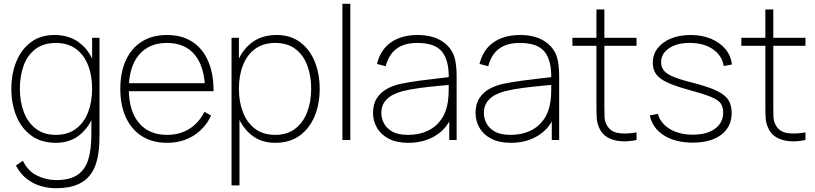

<svg xmlns="http://www.w3.org/2000/svg" viewBox="-20 -740 4308 1015"><path d="M276 255Q237 255 197.5 244Q158 233 123.2 206.8Q88.5 180.5 64 135L101 110Q128 165.5 177 188.8Q226 212 276 212Q348.5 212 389.2 184.8Q430 157.5 446.5 103.8Q463 50 463 -30V-168H467V-540H506V-30Q506 -5.5 505 17.5Q504 40.5 501 63Q493 128.5 466.2 171Q439.5 213.5 392.5 234.2Q345.5 255 276 255ZM275 15Q198.5 15 146.2 -22.8Q94 -60.5 67 -125.2Q40 -190 40 -271Q40 -350.5 66.5 -415Q93 -479.5 143.8 -517.2Q194.5 -555 267 -555Q342.5 -555 394.2 -518.2Q446 -481.5 472.5 -417.2Q499 -353 499 -271Q499 -190.5 472.8 -125.8Q446.5 -61 396.5 -23Q346.5 15 275 15ZM275 -27Q338.5 -27 381.2 -59Q424 -91 445.5 -146.2Q467 -201.5 467 -271Q467 -341.5 445.2 -396.2Q423.5 -451 380.8 -482Q338 -513 275 -513Q210.5 -513 168.2 -481.2Q126 -449.5 105.5 -394.8Q85 -340 85 -271Q85 -201.5 106.5 -146.2Q128 -91 170.2 -59Q212.5 -27 275 -27Z M863 15Q786.5 15 731.2 -19.5Q676 -54 646 -118Q616 -182 616 -270Q616 -358.5 645.8 -422.5Q675.5 -486.5 730.8 -520.8Q786 -555 863 -555Q940.5 -555 995.5 -520Q1050.5 -485 1079.8 -418.5Q1109 -352 1109 -258H1064V-272Q1061 -388.5 1009.2 -450.8Q957.5 -513 863 -513Q767 -513 714 -449.2Q661 -385.5 661 -270Q661 -154.5 714 -90.8Q767 -27 863 -27Q930 -27 980.5 -58.5Q1031 -90 1061 -149L1096 -129Q1063 -60 1002.5 -22.5Q942 15 863 15ZM1083 -258H643V-300H1083Z M1435 15Q1363.5 15 1313.5 -23Q1263.5 -61 1237.2 -125.8Q1211 -190.5 1211 -271Q1211 -353 1237.5 -417.2Q1264 -481.5 1315.8 -518.2Q1367.5 -555 1443 -555Q1515.5 -555 1566.2 -517.2Q1617 -479.5 1643.5 -415Q1670 -350.5 1670 -271Q1670 -190 1643 -125.2Q1616 -60.5 1563.8 -22.8Q1511.5 15 1435 15ZM1246 240H1204V-540H1243V-115H1246ZM1435 -27Q1497.5 -27 1539.8 -59Q1582 -91 1603.5 -146.2Q1625 -201.5 1625 -271Q1625 -340 1604.2 -394.8Q1583.5 -449.5 1541.5 -481.2Q1499.5 -513 1435 -513Q1372 -513 1329.2 -482Q1286.5 -451 1264.8 -396.2Q1243 -341.5 1243 -271Q1243 -201.5 1264.5 -146.2Q1286 -91 1328.8 -59Q1371.5 -27 1435 -27Z M1832 0H1790V-720H1832Z M2139 15Q2076 15 2034.5 -7Q1993 -29 1972.5 -65Q1952 -101 1952 -143Q1952 -190.5 1972.8 -221.8Q1993.5 -253 2027 -271Q2060.5 -289 2099 -297Q2146 -306.5 2199.8 -313.8Q2253.5 -321 2299 -326Q2344.5 -331 2367 -334L2352 -324Q2354.5 -419.5 2317.2 -466.2Q2280 -513 2186 -513Q2118 -513 2076.8 -482.8Q2035.5 -452.5 2019 -390L1973 -402Q1991 -477 2046.8 -516Q2102.5 -555 2188 -555Q2263 -555 2313 -524.5Q2363 -494 2381 -442Q2388 -422 2391 -393.5Q2394 -365 2394 -338V0H2355V-148L2375 -147Q2353.5 -70 2289.5 -27.5Q2225.5 15 2139 15ZM2137 -27Q2195.5 -27 2240.2 -48Q2285 -69 2312.8 -108.8Q2340.5 -148.5 2348 -204Q2352 -232 2352 -264Q2352 -296 2352 -310L2374 -293Q2347.5 -290.5 2300.8 -286.2Q2254 -282 2202 -275.2Q2150 -268.5 2108 -258Q2083.5 -252 2057.5 -239Q2031.5 -226 2013.8 -202.5Q1996 -179 1996 -142Q1996 -116 2009 -89.5Q2022 -63 2052.8 -45Q2083.5 -27 2137 -27Z M2681 15Q2618 15 2576.5 -7Q2535 -29 2514.5 -65Q2494 -101 2494 -143Q2494 -190.5 2514.8 -221.8Q2535.5 -253 2569 -271Q2602.5 -289 2641 -297Q2688 -306.5 2741.8 -313.8Q2795.5 -321 2841 -326Q2886.5 -331 2909 -334L2894 -324Q2896.5 -419.5 2859.2 -466.2Q2822 -513 2728 -513Q2660 -513 2618.8 -482.8Q2577.5 -452.5 2561 -390L2515 -402Q2533 -477 2588.8 -516Q2644.5 -555 2730 -555Q2805 -555 2855 -524.5Q2905 -494 2923 -442Q2930 -422 2933 -393.5Q2936 -365 2936 -338V0H2897V-148L2917 -147Q2895.5 -70 2831.5 -27.5Q2767.5 15 2681 15ZM2679 -27Q2737.5 -27 2782.2 -48Q2827 -69 2854.8 -108.8Q2882.5 -148.5 2890 -204Q2894 -232 2894 -264Q2894 -296 2894 -310L2916 -293Q2889.5 -290.5 2842.8 -286.2Q2796 -282 2744 -275.2Q2692 -268.5 2650 -258Q2625.5 -252 2599.5 -239Q2573.5 -226 2555.8 -202.5Q2538 -179 2538 -142Q2538 -116 2551 -89.5Q2564 -63 2594.8 -45Q2625.5 -27 2679 -27Z M3345 -40V0Q3304.5 9 3265 6.8Q3225.5 4.5 3194.5 -12.2Q3163.5 -29 3148 -63Q3136 -89.5 3134.5 -116.8Q3133 -144 3133 -179V-690H3175V-179Q3175 -144 3175.8 -122.5Q3176.5 -101 3186 -82Q3204 -46 3243 -37.8Q3282 -29.5 3345 -40ZM3345 -498H3006V-540H3345Z M3642 14Q3550.5 14 3490 -24.2Q3429.5 -62.5 3415 -130L3458 -138Q3471.5 -88 3521.2 -58Q3571 -28 3643 -28Q3716.5 -28 3759.8 -59.5Q3803 -91 3803 -145Q3803 -174.5 3790 -193.2Q3777 -212 3739.2 -227.5Q3701.5 -243 3628 -263Q3551 -284 3508.2 -303.8Q3465.5 -323.5 3448.2 -348.2Q3431 -373 3431 -409Q3431 -452 3456.5 -485Q3482 -518 3527 -536.5Q3572 -555 3631 -555Q3690.5 -555 3738.2 -535.2Q3786 -515.5 3815.2 -480.2Q3844.5 -445 3849 -399L3806 -391Q3796.5 -447.5 3748.2 -480.2Q3700 -513 3628 -513Q3560.5 -514 3517.8 -485.5Q3475 -457 3475 -411Q3475 -385.5 3489.5 -367.2Q3504 -349 3540 -334Q3576 -319 3640 -303Q3721 -282.5 3766.2 -261.5Q3811.5 -240.5 3829.8 -212.5Q3848 -184.5 3848 -143Q3848 -69.5 3793 -27.8Q3738 14 3642 14Z M4238 -40V0Q4197.5 9 4158 6.8Q4118.5 4.5 4087.5 -12.2Q4056.5 -29 4041 -63Q4029 -89.5 4027.5 -116.8Q4026 -144 4026 -179V-690H4068V-179Q4068 -144 4068.8 -122.5Q4069.5 -101 4079 -82Q4097 -46 4136 -37.8Q4175 -29.5 4238 -40ZM4238 -498H3899V-540H4238Z"/></svg>

Font: Manrope Variable Light
Style: Regular
Weight: 200
Designer: Mikhail Sharanda
Foundry: Mikhail Sharanda
Version: Version 4.505